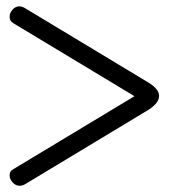

<svg xmlns="http://www.w3.org/2000/svg" viewBox="-20 -664 540 610"><path d="M58.6 -638.7Q45.9 -646.5 33.2 -642.6Q22.5 -638.7 16.6 -628.9Q9.8 -619.1 10.7 -609.4Q10.7 -597.7 21.5 -590.8L407.2 -358.4L21.5 -126Q11.7 -121.1 10.7 -109.4Q9.8 -98.6 16.6 -88.9Q23.4 -79.1 33.2 -75.2Q45.9 -71.3 58.6 -78.1L452.1 -315.4Q485.4 -336.9 485.4 -359.4Q485.4 -380.9 452.1 -401.4Z"/></svg>

Font: GulimChe
Style: Regular
Weight: 400
Monospace: yes
Version: Version 2.21